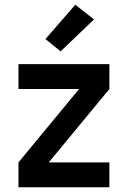

<svg xmlns="http://www.w3.org/2000/svg" viewBox="-20 -791 540 811"><path d="M58 0V-105L314 -415H58V-520H442V-415L186 -105H442V0ZM236 -574 172 -626 298 -771 377 -709Z"/></svg>

Font: Iosevka Extrabold
Style: Regular
Weight: 800
Monospace: yes
Designer: Belleve Invis
Foundry: Belleve Invis
Version: Version 32.5.0; ttfautohint (v1.8.4)